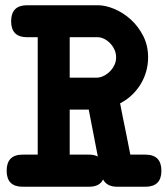

<svg xmlns="http://www.w3.org/2000/svg" viewBox="-20 -667 642 733"><path d="M83.5 -524.9Q22.5 -524.9 22.5 -585.9Q22.5 -647 83.5 -647H353.5Q382.3 -647 416 -633.1Q449.7 -619.1 478.5 -593.3Q507.3 -567.4 526.4 -530.5Q545.4 -493.7 545.4 -447.8Q545.4 -420.4 538.1 -394.5Q530.8 -368.7 517.1 -345.9Q503.4 -323.2 483.6 -304.4Q463.9 -285.6 438.5 -272.5Q443.4 -246.6 448.2 -222.9Q453.1 -199.2 457.8 -176Q462.4 -152.8 467.3 -128.4Q472.2 -104 477.5 -76.7H535.2Q596.2 -76.7 596.2 -15.1Q596.2 45.9 535.2 45.9H426.8Q388.2 45.9 373.5 18.1Q360.4 45.9 319.8 45.9H66.4Q5.4 45.9 5.4 -15.1Q5.4 -76.7 66.4 -76.7H124V-524.9ZM423.3 -447.8Q423.3 -464.4 416.5 -478.5Q409.7 -492.7 399.4 -502.9Q389.2 -513.2 377 -519Q364.7 -524.9 353.5 -524.9H246.1V-370.6H352.5H353Q353.5 -370.6 354 -371.1Q354.5 -371.1 356.2 -371.1Q357.9 -371.1 359.4 -371.6Q371.6 -374 383.1 -381.1Q394.5 -388.2 403.6 -398.4Q412.6 -408.7 418 -421.4Q423.3 -434.1 423.3 -447.8ZM319.8 -76.7Q340.3 -76.7 353.5 -69.3L318.8 -248.5H246.1V-76.7Z"/></svg>

Font: Erica Type
Style: Bold
Weight: 700
Designer: Peter Wiegel
Foundry: Peter Wiegel
Version: Version 1.000 2010 initial release